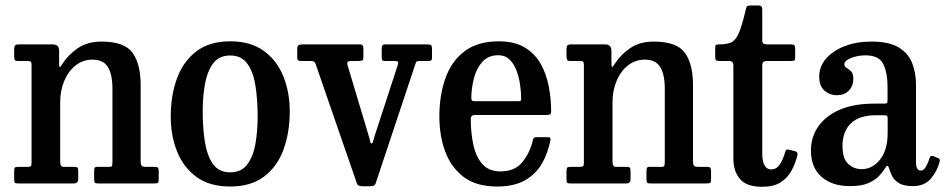

<svg xmlns="http://www.w3.org/2000/svg" viewBox="-20 -686 3535 718"><path d="M83.5 -458H46.5Q37.5 -458 35.2 -462Q33 -466 33 -477.5V-501Q33 -512.5 36.5 -516.2Q40 -520 50.5 -520H177Q201 -520 201 -496.5V-458.5Q201 -436.5 203 -435.2Q205 -434 213 -446.5Q233.5 -479.5 269.8 -505Q306 -530.5 359.5 -530.5Q445 -530.5 475.5 -488.8Q506 -447 506 -367V-84.5Q506 -70.5 509.8 -66.2Q513.5 -62 526 -62H559Q568 -62 570.8 -58.5Q573.5 -55 573.5 -45.5V-17.5Q573.5 -4 570.2 -2Q567 0 554 0H346.5Q336.5 0 334.2 -3.5Q332 -7 332 -17V-43.5Q332 -52.5 333.5 -57.2Q335 -62 342.5 -62H387.5Q397 -62 398.8 -65.5Q400.5 -69 400.5 -82.5V-354Q400.5 -407.5 383.5 -435.2Q366.5 -463 326 -463Q290.5 -463 263.2 -441.8Q236 -420.5 220.5 -384Q205 -347.5 205 -302.5V-81Q205 -62 218 -62H258Q267.5 -62 270 -58.8Q272.5 -55.5 272.5 -43V-15.5Q272.5 0 255.5 0H48Q37.5 0 35.2 -3Q33 -6 33 -17V-45.5Q33 -57 36 -59.5Q39 -62 50 -62H81.5Q91 -62 94.5 -64Q98 -66 98 -77.5V-442.5Q98 -453 95 -455.5Q92 -458 83.5 -458Z M618.5 -249.5Q618.5 -329.5 642 -393.2Q665.5 -457 714.5 -494.2Q763.5 -531.5 841 -531.5Q918 -531.5 967.2 -495.2Q1016.5 -459 1040 -399.5Q1063.5 -340 1063.5 -270Q1063.5 -190 1040 -126.2Q1016.5 -62.5 967.2 -25.5Q918 11.5 841 11.5Q763.5 11.5 714.5 -24.5Q665.5 -60.5 642 -120Q618.5 -179.5 618.5 -249.5ZM738 -270Q738 -207.5 746.2 -155.5Q754.5 -103.5 776.5 -72.5Q798.5 -41.5 841 -41.5Q883 -41.5 905.2 -71.8Q927.5 -102 935.5 -149.8Q943.5 -197.5 943.5 -250Q943.5 -312.5 935.5 -364.5Q927.5 -416.5 905.2 -447.5Q883 -478.5 841 -478.5Q798.5 -478.5 776.5 -448.2Q754.5 -418 746.2 -370.2Q738 -322.5 738 -270Z M1380.5 -176 1467 -441.5Q1470.5 -451.5 1468.2 -454.8Q1466 -458 1457 -458H1419Q1411.5 -458 1409.5 -461Q1407.5 -464 1407.5 -472.5V-506.5Q1407.5 -520 1419.5 -520H1578.5Q1588.5 -520 1592 -517Q1595.5 -514 1595.5 -503.5V-470Q1595.5 -462 1592.2 -460Q1589 -458 1581 -458H1550.5Q1539.5 -458 1537.2 -455Q1535 -452 1532.5 -444L1384.5 0.5Q1381.5 10.5 1364 10.5H1335.5Q1318.5 10.5 1315 1L1160 -447.5Q1157 -455 1152 -456.5Q1147 -458 1137 -458H1104Q1091 -458 1091.5 -470V-503Q1091.5 -514 1096.5 -517Q1101.5 -520 1111.5 -520H1325.5Q1339 -520 1339 -506V-473.5Q1339 -462 1334.8 -460Q1330.5 -458 1319 -458H1291.5Q1275 -458 1279.5 -443L1359 -177.5Q1363 -165 1364.2 -157.2Q1365.5 -149.5 1369.5 -149.5Q1373 -149.5 1375 -156.8Q1377 -164 1380.5 -176Z M1623 -250Q1623 -330 1645.8 -393.8Q1668.5 -457.5 1717.5 -494.5Q1766.5 -531.5 1845.5 -531.5Q1904.5 -531.5 1942.8 -508.2Q1981 -485 2002.2 -446.8Q2023.5 -408.5 2032.2 -362.5Q2041 -316.5 2041 -271Q2041 -261 2037.2 -258.5Q2033.5 -256 2023 -256H1756Q1740.5 -256 1740.5 -241.5Q1740.5 -189 1750.2 -144.2Q1760 -99.5 1784 -72.2Q1808 -45 1852 -45Q1904.5 -45 1932.8 -79Q1961 -113 1972.5 -161Q1973.5 -166.5 1976.2 -169.8Q1979 -173 1986.5 -173H2027.5Q2035.5 -173 2037.2 -170.5Q2039 -168 2038.5 -162Q2029 -113 2006.2 -73.8Q1983.5 -34.5 1942.8 -11.5Q1902 11.5 1839 11.5Q1760.5 11.5 1713.2 -24.8Q1666 -61 1644.5 -120.5Q1623 -180 1623 -250ZM1756.5 -307.5H1914.5Q1924.5 -307.5 1926.8 -309Q1929 -310.5 1929 -316.5Q1929 -340.5 1925 -368.8Q1921 -397 1911.5 -422.2Q1902 -447.5 1885.5 -463.5Q1869 -479.5 1843.5 -479.5Q1806.5 -479.5 1784.5 -455.5Q1762.5 -431.5 1752.8 -395Q1743 -358.5 1742.5 -321Q1742.5 -313 1744.8 -310.2Q1747 -307.5 1756.5 -307.5Z M2149 -458H2112Q2103 -458 2100.8 -462Q2098.5 -466 2098.5 -477.5V-501Q2098.5 -512.5 2102 -516.2Q2105.5 -520 2116 -520H2242.5Q2266.5 -520 2266.5 -496.5V-458.5Q2266.5 -436.5 2268.5 -435.2Q2270.5 -434 2278.5 -446.5Q2299 -479.5 2335.2 -505Q2371.5 -530.5 2425 -530.5Q2510.5 -530.5 2541 -488.8Q2571.5 -447 2571.5 -367V-84.5Q2571.5 -70.5 2575.2 -66.2Q2579 -62 2591.5 -62H2624.5Q2633.5 -62 2636.2 -58.5Q2639 -55 2639 -45.5V-17.5Q2639 -4 2635.8 -2Q2632.5 0 2619.5 0H2412Q2402 0 2399.8 -3.5Q2397.5 -7 2397.5 -17V-43.5Q2397.5 -52.5 2399 -57.2Q2400.5 -62 2408 -62H2453Q2462.5 -62 2464.2 -65.5Q2466 -69 2466 -82.5V-354Q2466 -407.5 2449 -435.2Q2432 -463 2391.5 -463Q2356 -463 2328.8 -441.8Q2301.5 -420.5 2286 -384Q2270.5 -347.5 2270.5 -302.5V-81Q2270.5 -62 2283.5 -62H2323.5Q2333 -62 2335.5 -58.8Q2338 -55.5 2338 -43V-15.5Q2338 0 2321 0H2113.5Q2103 0 2100.8 -3Q2098.5 -6 2098.5 -17V-45.5Q2098.5 -57 2101.5 -59.5Q2104.5 -62 2115.5 -62H2147Q2156.5 -62 2160 -64Q2163.5 -66 2163.5 -77.5V-442.5Q2163.5 -453 2160.5 -455.5Q2157.5 -458 2149 -458Z M2962 -105.5Q2954.5 -74.5 2939.8 -47.5Q2925 -20.5 2898.8 -4Q2872.5 12.5 2830 12.5Q2771.5 12.5 2747 -16.8Q2722.5 -46 2722.5 -93V-440.5Q2722.5 -458 2706.5 -458H2671.5Q2661 -458 2657.8 -460.5Q2654.5 -463 2654.5 -473V-506Q2654.5 -516 2657.2 -518Q2660 -520 2670 -520Q2698 -520 2714.5 -527.5Q2731 -535 2743 -562.5Q2755 -590 2769 -650.5Q2771 -659 2773.5 -662.2Q2776 -665.5 2787 -665.5H2817Q2830.5 -665.5 2830.5 -651V-536Q2830.5 -525.5 2835 -522.8Q2839.5 -520 2849.5 -520H2937.5Q2947 -520 2950.2 -517Q2953.5 -514 2953.5 -504V-470.5Q2953.5 -461.5 2949.8 -459.8Q2946 -458 2937 -458H2850.5Q2840.5 -458 2835.5 -455.2Q2830.5 -452.5 2830.5 -441.5V-113.5Q2830.5 -52.5 2864 -52.5Q2884 -52.5 2896.2 -71.2Q2908.5 -90 2916.5 -118Q2918.5 -126 2922 -126.8Q2925.5 -127.5 2934 -125.5L2953.5 -120.5Q2965 -117.5 2962 -105.5Z M3012.5 -123.5Q3012.5 -172 3039 -211.5Q3065.5 -251 3118.2 -274.8Q3171 -298.5 3250.5 -298.5H3286Q3294.5 -298.5 3296.8 -300.5Q3299 -302.5 3299 -311.5V-364.5Q3299 -413 3283.2 -446Q3267.5 -479 3216.5 -479Q3186.5 -479 3162 -469Q3137.5 -459 3137.5 -445.5Q3137.5 -437 3146 -432.2Q3154.5 -427.5 3162.8 -419.2Q3171 -411 3171 -391Q3171 -364 3154 -347Q3137 -330 3109.5 -330Q3083 -330 3063.2 -347.2Q3043.5 -364.5 3043.5 -399Q3043.5 -437.5 3069.2 -467Q3095 -496.5 3139 -513.5Q3183 -530.5 3238.5 -530.5Q3305.5 -530.5 3341.5 -508.2Q3377.5 -486 3391.5 -449Q3405.5 -412 3405.5 -368.5V-78.5Q3405.5 -48 3424 -48Q3433.5 -48 3441.8 -61.5Q3450 -75 3457 -96.5Q3459.5 -105.5 3469 -102.5L3489.5 -94Q3496.5 -91.5 3494 -82Q3485 -46 3461 -18Q3437 10 3394.5 10H3394Q3359.5 10 3341.5 -1.2Q3323.5 -12.5 3316 -28.2Q3308.5 -44 3304.5 -57Q3299.5 -74.5 3290 -57Q3283 -45.5 3269 -29.8Q3255 -14 3229 -2Q3203 10 3159 10Q3091 10 3051.8 -25Q3012.5 -60 3012.5 -123.5ZM3130.5 -140Q3130.5 -93 3151.8 -73.2Q3173 -53.5 3202.5 -53.5Q3242.5 -53.5 3271 -89.2Q3299.5 -125 3299.5 -189.5V-245Q3299.5 -255 3289.5 -255H3254.5Q3193 -255 3161.8 -224.5Q3130.5 -194 3130.5 -140Z"/></svg>

Font: Besley* Narrow Medium
Style: Regular
Weight: 500
Width: 4
Designer: Owen Earl
Foundry: indestructible type*
Version: Version 3.000; ttfautohint (v1.8.3)